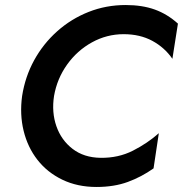

<svg xmlns="http://www.w3.org/2000/svg" viewBox="-20 -732 728 764"><path d="M195 -350Q207 -419 247 -475Q287 -531 346 -563.5Q405 -596 472 -596Q537 -596 586 -569.5Q635 -543 666 -498L688 -638Q646 -676 596 -694Q546 -712 480 -712Q402 -712 332.5 -684.5Q263 -657 207.5 -607.5Q152 -558 116 -492.5Q80 -427 68 -350Q58 -277 74 -211.5Q90 -146 129 -96Q168 -46 228 -17Q288 12 364 12Q434 12 488.5 -8Q543 -28 591 -62L612 -202Q567 -162 509 -132.5Q451 -103 380 -104Q314 -105 269 -139.5Q224 -174 204.5 -229.5Q185 -285 195 -350Z"/></svg>

Font: Jost* 500 Medium Italic
Style: Italic
Weight: 500
Italic angle: -10°
Version: Version 3.200; ttfautohint (v0.97) -l 8 -r 50 -G 200 -x 14 -